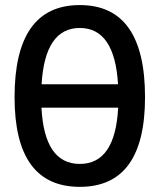

<svg xmlns="http://www.w3.org/2000/svg" viewBox="-20 -723 626 753"><path d="M293 9.8Q37.1 9.8 37.1 -341.8Q37.1 -703.1 293 -703.1Q548.8 -703.1 548.8 -341.8Q548.8 9.8 293 9.8ZM293 -80.1Q432.1 -80.1 443.4 -300.8H142.6Q153.8 -80.1 293 -80.1ZM143.1 -392.6H442.9Q429.7 -613.3 293 -613.3Q156.2 -613.3 143.1 -392.6Z"/></svg>

Font: CaskaydiaMono NF
Style: Regular
Weight: 400
Designer: Aaron Bell
Foundry: Saja Typeworks
Version: Version 2111.001; ttfautohint (v1.8.4);Nerd Fonts 3.1.1